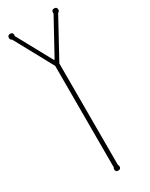

<svg xmlns="http://www.w3.org/2000/svg" viewBox="-191 -750 627 801"><g transform="rotate(-30 122.5 -350.0)"><path d="M133 -11Q136 -7 136 -3Q136 10 123 10Q110 10 110 -3Q110 -8 113 -11V-500L12 -685Q4 -688 4 -697Q4 -710 17 -710Q30 -710 30 -697Q30 -696 29.5 -694.5Q29 -693 29 -692L121 -524H124L216 -692V-697Q216 -710 229 -710Q242 -710 242 -697Q242 -689 234 -685L133 -500Z"/></g></svg>

Font: Wire One
Style: Regular
Weight: 400
Designer: Alexei Vanyashin, Gayaneh Bagdasaryan
Foundry: Cyreal
Version: Version 1.102; ttfautohint (v1.8.3)